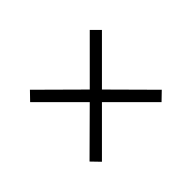

<svg xmlns="http://www.w3.org/2000/svg" viewBox="-76 -564 624 624"><g transform="rotate(-45 235.5 -252.5)"><path d="M98 -87 70 -116 207 -252 70 -389 98 -418 236 -281 373 -418 401 -390 264 -253 401 -115 372 -87 235 -224Z"/></g></svg>

Font: Saira ExtraLight
Style: Regular
Weight: 200
Designer: Hector Gatti with collaboration of the Omnibus-Type team
Foundry: Omnibus-Type
Version: Version 1.100; ttfautohint (v1.8.3)